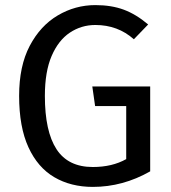

<svg xmlns="http://www.w3.org/2000/svg" viewBox="-20 -721 671 753"><path d="M344 12Q258 12 193 -26Q128 -64 91.5 -143.5Q55 -223 55 -345Q55 -462 96.5 -541Q138 -620 206.5 -660.5Q275 -701 354 -701Q417 -701 465.5 -683Q514 -665 561 -625L505 -567Q442 -623 354 -623Q299 -623 254 -593Q209 -563 182.5 -501.5Q156 -440 156 -345Q156 -206 201.5 -136Q247 -66 344 -66Q420 -66 475 -97V-305H353L342 -382H569V-49Q462 12 344 12Z"/></svg>

Font: Trujillo
Style: Regular
Weight: 400
Designer: Fira Sans original fonts by bBox Type GmbH, Carrois Corporate GbR, & Edenspiekermann AG / Changes by Cristiano Sobral
Foundry: Fira Sans original fonts by bBox Type GmbH, Carrois Corporate GbR, & Edenspiekermann AG / Changes by Cristiano Sobral
Version: Version 4.301;October 17, 2021;FontCreator 14.0.0.2814 64-bi